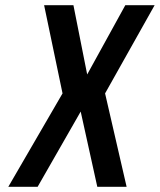

<svg xmlns="http://www.w3.org/2000/svg" viewBox="-20 -720 616 740"><path d="M12 0 221 -360 150 -700H263L316 -433L463 -700H576L385 -360L468 0H355L291 -290L125 0Z"/></svg>

Font: Cuprum SemiBold
Style: Italic
Weight: 600
Italic angle: -10°
Version: Version 3.000